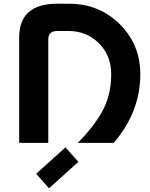

<svg xmlns="http://www.w3.org/2000/svg" viewBox="-20 -767 808 1031"><path d="M83 0V-565.9Q83 -747.1 288.1 -747.1H349.6Q517.1 -747.1 628.9 -631.3Q733.4 -523.4 733.4 -368.7Q733.4 -166 590.8 0H397.5Q478.5 -80.1 526.9 -165Q577.1 -253.4 577.1 -368.7Q577.1 -469.7 510.7 -535.2Q444.3 -600.6 348.1 -600.6H288.1Q239.3 -600.6 239.3 -556.2V0ZM331.5 24.4 400.9 102.1 243.2 244.1 174.3 166Z"/></svg>

Font: Newest Shape
Style: Bold
Weight: 700
Designer: Wojciech Kalinowski "wmk69" (wmk69@o2.pl)
Foundry: Wojciech Kalinowski "wmk69" (wmk69@o2.pl)
Version: Version 1.0.0; 2022-02-24